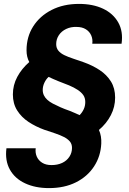

<svg xmlns="http://www.w3.org/2000/svg" viewBox="-20 -732 660 984"><path d="M231 232Q161 232 108.5 207.5Q56 183 30.5 137Q5 91 13 28H163Q160 51 168.5 70.5Q177 90 196 102Q215 114 244 114Q275 114 298.5 103Q322 92 335.5 71.5Q349 51 349 26Q349 6 338 -7Q327 -20 307.5 -30Q288 -40 262.5 -48.5Q237 -57 207 -67Q163 -83 126.5 -107Q90 -131 68 -166Q46 -201 46 -248Q46 -296 68.5 -338Q91 -380 130 -414Q123 -427 119.5 -442Q116 -457 116 -474Q116 -543 150 -596.5Q184 -650 244.5 -681Q305 -712 385 -712Q456 -712 508 -687.5Q560 -663 586 -617Q612 -571 603 -508H453Q456 -531 447.5 -550.5Q439 -570 420 -582Q401 -594 372 -594Q343 -595 319 -583.5Q295 -572 281.5 -551.5Q268 -531 268 -506Q268 -486 279 -472.5Q290 -459 309.5 -449.5Q329 -440 355 -431.5Q381 -423 409 -413Q454 -397 490.5 -373Q527 -349 548.5 -314.5Q570 -280 570 -232Q570 -184 548 -141.5Q526 -99 487 -66Q494 -51 497 -33Q500 -15 499 4Q496 69 462 121Q428 173 369 202.5Q310 232 231 232ZM388 -142Q401 -155 409 -172Q417 -189 417 -209Q417 -230 407 -244.5Q397 -259 378 -271.5Q359 -284 334 -294.5Q309 -305 279 -316Q267 -321 253 -327Q239 -333 229 -338Q216 -326 207.5 -308Q199 -290 199 -271Q199 -256 205 -243.5Q211 -231 222.5 -220.5Q234 -210 251 -201Q268 -192 289.5 -182.5Q311 -173 337 -164Q352 -158 364.5 -152.5Q377 -147 388 -142Z"/></svg>

Font: DM Sans 24pt ExtraBold
Style: Italic
Weight: 800
Italic angle: -10°
Designer: Colophon Foundry, Jonny Pinhorn
Foundry: Colophon Foundry
Version: Version 4.004;gftools[0.9.30]